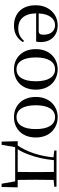

<svg xmlns="http://www.w3.org/2000/svg" viewBox="818 -1396 748 2425"><g transform="rotate(90 1192.5 -183.0)"><path d="M307 15C399 15 469 -27 512 -99L495 -112C456 -65 406 -39 336 -39C229 -39 151 -108 148 -265H505C509 -281 511 -301 511 -325C511 -445 434 -537 299 -537C164 -537 46 -432 46 -260C46 -78 155 15 307 15ZM149 -297C155 -432 218 -504 296 -504C372 -504 418 -446 418 -360C418 -316 407 -297 370 -297Z M855 15C995 15 1112 -81 1112 -261C1112 -441 990 -537 855 -537C721 -537 600 -440 600 -261C600 -82 715 15 855 15ZM855 -17C761 -17 705 -101 705 -260C705 -420 761 -504 855 -504C949 -504 1006 -420 1006 -260C1006 -101 949 -17 855 -17Z M1459 15C1599 15 1716 -81 1716 -261C1716 -441 1594 -537 1459 -537C1325 -537 1204 -440 1204 -261C1204 -82 1319 15 1459 15ZM1459 -17C1365 -17 1309 -101 1309 -260C1309 -420 1365 -504 1459 -504C1553 -504 1610 -420 1610 -260C1610 -101 1553 -17 1459 -17Z M1881 -494 1967 -484C1950 -307 1897 -148 1817 -32H1763L1768 171H1808L1838 0H2270L2300 171H2341L2346 -32H2252L2250 -230V-292L2252 -486L2338 -494V-522H1881ZM2151 -32H1865C1892 -74 1914 -123 1932 -173C1969 -269 1992 -377 2002 -489H2151L2153 -292V-230Z"/></g></svg>

Font: Noto Serif JP Medium
Style: Regular
Weight: 500
Designer: Ryoko NISHIZUKA 西塚涼子 (kana & ideographs); Frank Grießhammer (Latin, Greek & Cyrillic); Wenlong ZHANG 张文龙 (bopomofo); San
Foundry: Adobe
Version: Version 2.001;hotconv 1.1.0;makeotfexe 2.6.0